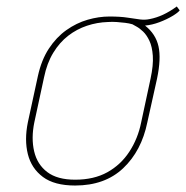

<svg xmlns="http://www.w3.org/2000/svg" viewBox="-20 -563 575 593"><path d="M535 -531 526 -543Q504 -527 483.5 -517.5Q463 -508 442 -504Q428 -501 412 -503Q396 -505 374 -508.5Q352 -512 318 -512Q285 -512 250.5 -502Q216 -492 185 -470Q154 -448 131 -413Q108 -378 97 -328L66 -185Q55 -131 66 -87Q77 -43 112.5 -16.5Q148 10 212 10Q304 10 360.5 -43.5Q417 -97 435 -185L465 -320Q478 -382 469.5 -420Q461 -458 428 -484Q450 -486 472.5 -494.5Q495 -503 512.5 -513.5Q530 -524 535 -531ZM445 -320 416 -185Q406 -135 379.5 -94.5Q353 -54 311.5 -31Q270 -8 212 -8Q157 -8 126 -31.5Q95 -55 85.5 -95.5Q76 -136 86 -185L116 -324Q125 -368 144.5 -400Q164 -432 190.5 -452.5Q217 -473 248.5 -483.5Q280 -494 313 -495Q327 -496 340.5 -495Q354 -494 366.5 -492.5Q379 -491 389 -488Q392 -486 401.5 -481Q411 -476 422 -465.5Q433 -455 441.5 -437Q450 -419 452 -390.5Q454 -362 445 -320Z"/></svg>

Font: Advent Pro Thin
Style: Italic
Weight: 250
Italic angle: -12°
Version: Version 3.000